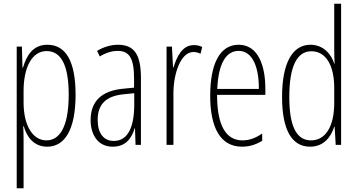

<svg xmlns="http://www.w3.org/2000/svg" viewBox="-20 -780 1926 1034"><path d="M235 -539C158 -539 123 -482 104 -416H101L98 -529H70V234H107V-29C107 -59 106 -85 105 -100H108C123 -46 160 10 234 10C327 10 387 -78 387 -270C387 -451 334 -539 235 -539ZM231 -505C313 -505 350 -421 350 -270C350 -89 297 -24 230 -24C157 -24 107 -103 107 -228V-291C107 -416 152 -505 231 -505Z M615 -539C578 -539 537 -527 503 -506L517 -476C554 -498 587 -506 613 -506C676 -506 702 -468 702 -356V-308L641 -302C531 -291 468 -238 468 -133C468 -59 504 10 587 10C659 10 690 -38 705 -89H707L710 0H739V-359C739 -487 703 -539 615 -539ZM643 -272 703 -278V-218C703 -100 671 -21 593 -21C539 -21 506 -61 506 -134C506 -218 550 -262 643 -272Z M1023 -537C960 -537 931 -471 914 -416H912L906 -529H877V0H914V-278C914 -381 952 -500 1022 -500C1036 -500 1051 -495 1060 -491L1069 -527C1054 -535 1037 -537 1023 -537Z M1265 -539C1162 -539 1112 -433 1112 -264C1112 -97 1164 10 1284 10C1326 10 1362 -3 1392 -22V-61C1356 -36 1322 -24 1286 -24C1194 -24 1149 -109 1149 -269H1409V-303C1409 -425 1371 -539 1265 -539ZM1265 -506C1343 -506 1375 -412 1374 -301H1150C1156 -439 1198 -506 1265 -506Z M1650 10C1725 10 1764 -45 1780 -98H1782L1788 0H1817V-760H1780V-506C1780 -484 1781 -463 1782 -437H1780C1765 -487 1722 -539 1652 -539C1555 -539 1499 -441 1499 -258C1499 -83 1550 10 1650 10ZM1655 -24C1572 -24 1538 -109 1538 -258C1538 -420 1578 -504 1657 -504C1735 -504 1780 -428 1780 -307V-226C1780 -102 1735 -24 1655 -24Z"/></svg>

Font: Noto Sans Gurmukhi UI ExtraCondensed ExtraLight
Style: Regular
Weight: 200
Width: 2
Designer: Jelle Bosma - Monotype Design Team
Foundry: Monotype Imaging Inc.
Version: Version 2.004